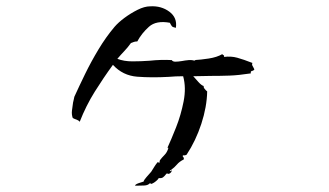

<svg xmlns="http://www.w3.org/2000/svg" viewBox="-20 -574 1040 607"><path d="M784 -355Q784 -352 778 -350Q776 -350 774 -348.5Q772 -347 773 -342Q734 -336 705.5 -335Q677 -334 645 -334Q633 -334 619.5 -333.5Q606 -333 591 -333Q598 -325 607.5 -314.5Q617 -304 624 -302Q623 -298 627 -293Q631 -288 635 -285Q634 -236 616.5 -182.5Q599 -129 570 -85Q565 -82 559 -83Q556 -81 559 -78Q562 -75 561 -70Q547 -63 539.5 -54Q532 -45 521 -37Q525 -33 519 -27.5Q513 -22 508 -26Q506 -25 503 -21Q500 -17 495.5 -13.5Q491 -10 482 -11Q480 -7 473.5 -1.5Q467 4 461 6.5Q455 9 455 4Q449 12 435.5 12.5Q422 13 413 13Q409 13 407 13Q407 9 418.5 5Q430 1 434 0Q435 -5 443 -14Q451 -23 458 -31Q463 -39 468 -47Q473 -55 478 -61Q479 -62 482 -60Q484 -59 484 -59Q484 -59 484.5 -63Q485 -67 486 -68Q492 -76 500 -84Q508 -92 512 -105Q512 -109 509 -106L508 -105Q508 -106 508.5 -106Q509 -106 509 -106Q521 -132 536.5 -171Q552 -210 560.5 -253.5Q569 -297 559 -333Q547 -333 535.5 -332.5Q524 -332 513 -331Q460 -328 414 -331.5Q368 -335 337 -369Q307 -328 279.5 -284Q252 -240 232 -189Q228 -194 221.5 -196Q215 -198 210 -201Q206 -212 207.5 -224.5Q209 -237 211 -250Q212 -254 213 -258.5Q214 -263 215 -268Q230 -301 249 -340Q268 -379 291.5 -418Q315 -457 342 -489Q354 -503 373.5 -517.5Q393 -532 415 -543Q437 -554 455 -554Q490 -556 515.5 -537Q541 -518 536 -486Q526 -488 523.5 -491Q521 -494 517 -502Q474 -510 451 -489.5Q428 -469 414 -443Q408 -443 403.5 -441.5Q399 -440 394 -438Q384 -424 373 -412.5Q362 -401 351 -388Q372 -380 398.5 -380Q425 -380 453 -382Q471 -384 489 -384.5Q507 -385 523 -384Q526 -379 534.5 -379Q543 -379 555 -381Q565 -383 576.5 -384Q588 -385 598 -381Q598 -382 594 -384Q614 -385 640 -389Q666 -393 683 -403Q683 -401 686 -400Q690 -398 688 -394Q710 -397 730 -391.5Q750 -386 778 -375Q776 -371 777.5 -367.5Q779 -364 781 -361Q783 -357 784 -355ZM521 -37Q520 -36 519 -36Q518 -36 517 -35Q518 -32 520 -33.5Q522 -35 521 -37Z"/></svg>

Font: Yuji Mai
Style: Regular
Weight: 400
Designer: Kataoka Yuji
Foundry: Kinuta Font Factory
Version: Version 3.002